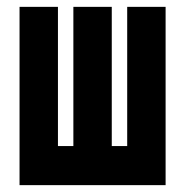

<svg xmlns="http://www.w3.org/2000/svg" viewBox="-20 -540 540 560"><path d="M37 0V-520H149V-114H194V-520H306V-114H351V-520H463V0Z"/></svg>

Font: Iosevka Heavy
Style: Regular
Weight: 900
Monospace: yes
Designer: Belleve Invis
Foundry: Belleve Invis
Version: Version 32.5.0; ttfautohint (v1.8.4)